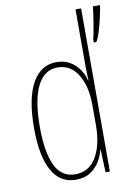

<svg xmlns="http://www.w3.org/2000/svg" viewBox="-87 -867 614 881"><g transform="rotate(-10 220.5 -426.0)"><path d="M195 -41Q121 -41 83.5 -109Q46 -177 46 -307Q46 -445 86 -516.5Q126 -588 199 -588Q237 -588 263.5 -571.5Q290 -555 306.5 -530Q323 -505 328 -480H330Q329 -499 328.5 -515.5Q328 -532 328 -548V-811H354V-51H334L330 -157H328Q322 -130 306 -103.5Q290 -77 263 -59Q236 -41 195 -41ZM197 -66Q260 -66 294 -122.5Q328 -179 328 -272V-366Q328 -454 294 -508.5Q260 -563 200 -563Q138 -563 105.5 -498Q73 -433 73 -307Q73 -193 102 -129.5Q131 -66 197 -66ZM441 -801Q438 -784 431 -753Q424 -722 415 -692Q406 -662 396 -647H384V-661Q386 -667 390 -687Q394 -707 398 -732Q402 -757 405 -779Q408 -801 409 -811H441Z"/></g></svg>

Font: Noto Sans Tamil UI ExtraCondensed Thin
Style: Regular
Weight: 100
Width: 2
Designer: Jelle Bosma - Monotype Design Team
Foundry: Monotype Imaging Inc.
Version: Version 2.004; ttfautohint (v1.8.4.7-5d5b)